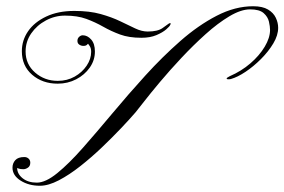

<svg xmlns="http://www.w3.org/2000/svg" viewBox="-20 -595 911 615"><path d="M791 -575Q821 -575 838.5 -564.5Q856 -554 863.5 -538Q871 -522 871 -506Q871 -482 855.5 -456Q840 -430 816 -406Q792 -382 766.5 -365Q741 -348 720 -342Q717 -341 711 -341Q706 -341 706 -343.5Q706 -346 716 -351Q753 -367 782 -392Q811 -417 828 -445.5Q845 -474 845 -499Q845 -510 841.5 -525.5Q838 -541 824.5 -553Q811 -565 781 -565Q752 -565 715 -543Q678 -521 638.5 -485.5Q599 -450 561.5 -410Q524 -370 492.5 -332.5Q461 -295 440.5 -268.5Q420 -242 414 -235Q396 -214 368 -184.5Q340 -155 306.5 -123Q273 -91 237.5 -63Q202 -35 168.5 -17.5Q135 0 108 0Q72 0 46 -16.5Q20 -33 20 -58Q20 -72 29 -82Q38 -92 58 -92Q66 -92 71.5 -87Q77 -82 77 -74Q77 -63 69.5 -58Q62 -53 55 -53Q45 -53 40 -55Q35 -57 35 -57Q35 -38 52.5 -24Q70 -10 98 -10Q126 -10 163.5 -40.5Q201 -71 245.5 -121.5Q290 -172 340.5 -232.5Q391 -293 445.5 -353Q500 -413 557.5 -463.5Q615 -514 674 -544.5Q733 -575 791 -575ZM218 -560Q267 -560 302.5 -550Q338 -540 365 -527Q392 -514 413 -504Q434 -494 453 -494Q485 -494 500.5 -505Q516 -516 520 -519Q524 -521 524 -521Q529 -521 525 -515Q524 -511 512.5 -501Q501 -491 481 -482.5Q461 -474 433 -474Q393 -474 364.5 -484.5Q336 -495 310.5 -509.5Q285 -524 256.5 -534.5Q228 -545 188 -545Q156 -545 127 -529.5Q98 -514 80 -488Q62 -462 62 -430Q62 -389 92.5 -362.5Q123 -336 165 -336Q195 -336 219 -349.5Q243 -363 257.5 -384.5Q272 -406 272 -429Q272 -441 267 -448Q262 -455 262 -455Q262 -455 258.5 -451.5Q255 -448 247 -448Q240 -448 234 -452Q228 -456 228 -464Q228 -472 233.5 -477Q239 -482 245 -482Q260 -482 272 -468.5Q284 -455 284 -430Q284 -402 267.5 -378.5Q251 -355 224 -341Q197 -327 165 -327Q116 -327 83 -355.5Q50 -384 50 -431Q50 -466 70 -495Q90 -524 128 -542Q166 -560 218 -560Z"/></svg>

Font: Kapakana
Style: Regular
Weight: 400
Designer: Kousuke Nagai
Version: Version 1.002